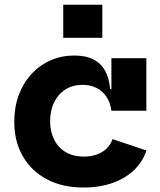

<svg xmlns="http://www.w3.org/2000/svg" viewBox="-20 -804 696 835"><path d="M343 11.5Q250.5 11.5 183 -24.8Q115.5 -61 78.8 -125.2Q42 -189.5 42 -274.5Q42 -338 61.8 -391Q81.5 -444 117.2 -482.5Q153 -521 200.5 -541.8Q248 -562.5 303.5 -562.5Q354 -562.5 387 -545.2Q420 -528 437.5 -495.5Q455 -463 459 -416.5H491.5L464.5 -322.5Q460 -356.5 443.8 -381.8Q427.5 -407 401 -421Q374.5 -435 339 -435Q296.5 -435 264.8 -415Q233 -395 215.5 -359.5Q198 -324 198 -276.5Q198 -231 215.8 -196.2Q233.5 -161.5 266.2 -142.2Q299 -123 344.5 -123Q392 -123 424.8 -143.5Q457.5 -164 469.5 -199L617 -149.5Q592 -74.5 519.5 -31.5Q447 11.5 343 11.5ZM464.5 -322.5V-551H616.5V-322.5ZM255 -783.5H425V-639.5H255Z"/></svg>

Font: Hepta Slab ExtraLight
Style: Bold
Weight: 700
Version: Version 1.102